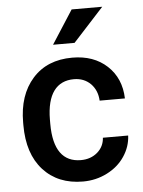

<svg xmlns="http://www.w3.org/2000/svg" viewBox="-54 -793 631 846"><g transform="rotate(-5 261.5 -370.0)"><path d="M199.7 -602.1H294.9L430.2 -750H294.9ZM277.8 -85C199.7 -85 157.2 -140.6 157.2 -255.4V-274.4C157.7 -387.7 201.2 -442.9 277.8 -442.9C307.6 -442.9 332.5 -433.1 352.1 -413.6C371.1 -394 381.3 -369.1 382.8 -338.9H494.6C492.7 -398.4 472.2 -446.8 432.6 -483.4C393.1 -520 341.8 -538.1 278.8 -538.1C204.6 -538.1 146 -514.2 103 -465.8C60.1 -417.5 38.6 -353 38.6 -272.5V-260.3C38.6 -175.8 60.1 -109.9 103.5 -62C147 -14.2 205.6 9.8 279.3 9.8C317.4 9.8 353 1.5 385.7 -15.1C418.5 -31.7 444.8 -54.2 463.9 -83C482.9 -111.3 493.2 -142.1 494.6 -174.8H382.8C381.3 -149.4 371.1 -127.9 351.6 -110.8C332 -93.8 307.6 -85 277.8 -85Z"/></g></svg>

Font: Roboto Medium
Style: Regular
Weight: 500
Designer: Google
Version: Version 2.137; 2017